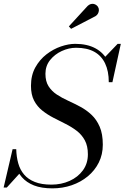

<svg xmlns="http://www.w3.org/2000/svg" viewBox="-48 -995 668 1029"><path d="M233 14.5Q174.5 14.5 134.2 -1.2Q94 -17 69.2 -45.5Q44.5 -74 32.8 -112.2Q21 -150.5 19.5 -195.5H39Q40 -154.5 49.8 -119.8Q59.5 -85 81.2 -59.5Q103 -34 138.8 -19.8Q174.5 -5.5 227.5 -5.5Q280.5 -5.5 325 -25.5Q369.5 -45.5 396.2 -82Q423 -118.5 423 -168Q423 -213 406.5 -243.2Q390 -273.5 362.8 -294.2Q335.5 -315 303 -331.2Q270.5 -347.5 238 -364.2Q205.5 -381 178.2 -402.8Q151 -424.5 134.5 -456.2Q118 -488 118 -535Q118 -591.5 141.2 -633.5Q164.5 -675.5 201 -703.8Q237.5 -732 278.5 -746Q319.5 -760 355 -760Q419 -760 463.5 -736Q508 -712 531.2 -666Q554.5 -620 554.5 -554.5H535Q535 -614 515.2 -655.2Q495.5 -696.5 456.8 -717.8Q418 -739 360 -739Q321 -739 283 -721.5Q245 -704 220.2 -672.8Q195.5 -641.5 195.5 -599.5Q195.5 -559 212.2 -532.8Q229 -506.5 256.2 -488.5Q283.5 -470.5 316.5 -455.5Q349.5 -440.5 382.2 -423Q415 -405.5 442.2 -380Q469.5 -354.5 486.2 -316Q503 -277.5 503 -219.5Q503 -167 481.5 -124Q460 -81 422.5 -50Q385 -19 336.2 -2.2Q287.5 14.5 233 14.5ZM-28.5 10 19.5 -195.5H39V-141.5Q44 -121.5 49.5 -104.2Q55 -87 62 -71L-11.5 10ZM535 -554.5 541 -598Q536.5 -621.5 530 -642.2Q523.5 -663 511.5 -686L582.5 -760H599.5L554.5 -554.5ZM333 -840.5 321 -853.5 421.5 -963Q429.5 -970.5 437.8 -973Q446 -975.5 453.8 -974Q461.5 -972.5 467.8 -968Q474 -963.5 477.5 -957.5Q482.5 -949.5 482 -939.8Q481.5 -930 476.8 -921.8Q472 -913.5 464 -908.5Z"/></svg>

Font: Bodoni Moda
Style: Italic
Weight: 400
Italic angle: -13°
Designer: Owen Earl
Foundry: indestructible type
Version: Version 2.005